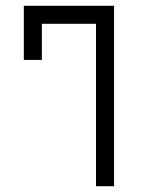

<svg xmlns="http://www.w3.org/2000/svg" viewBox="-20 -645 540 665"><path d="M312.5 -562.5V0H375Q375 0 375 -625H62.5V-437.5H125Q125 -437.5 125 -562.5Z"/></svg>

Font: Unifont
Style: Regular
Weight: 500
Version: Version 15.1.04